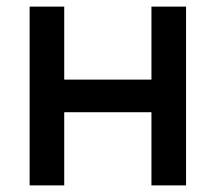

<svg xmlns="http://www.w3.org/2000/svg" viewBox="-20 -560 652 580"><path d="M174 0V-221H437.5V0H542V-540H437.5V-319.5H174V-540H69.5V0Z"/></svg>

Font: Manrope SemiBold
Style: Regular
Weight: 600
Designer: Mikhail Sharanda
Foundry: Mikhail Sharanda
Version: Version 4.505